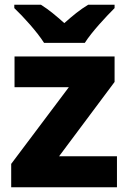

<svg xmlns="http://www.w3.org/2000/svg" viewBox="-20 -786 539 806"><path d="M165 -606H336C365 -652 426 -717 461 -752V-766H350C315 -745 285 -720 250 -689C215 -720 187 -744 152 -766H40V-752C78 -716 136 -652 165 -606ZM471 0V-130H228L461 -442V-549H41V-420H269L27 -98V0Z"/></svg>

Font: Noto Sans Lao UI ExtBd
Style: Regular
Weight: 800
Designer: Monotype Design Team
Foundry: Monotype Imaging Inc.
Version: Version 2.000